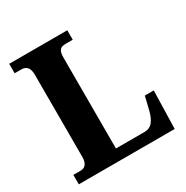

<svg xmlns="http://www.w3.org/2000/svg" viewBox="-164 -849 952 985"><g transform="rotate(-30 312.0 -357.0)"><path d="M23 0H591L597 -225H544L526 -150C511 -89 488 -64 450 -64H280V-603C280 -645 293 -658 325 -658H367V-714H23V-658H62C88 -658 109 -645 109 -600V-112C109 -69 88 -56 67 -56H23Z"/></g></svg>

Font: Noto Serif Bengali SemiCondensed ExtraBold
Style: Regular
Weight: 800
Width: 4
Designer: Juan Bruce, Universal Thirst, Indian Type Foundry and the Monotype Design Team.
Foundry: Monotype Imaging Inc.
Version: Version 2.003